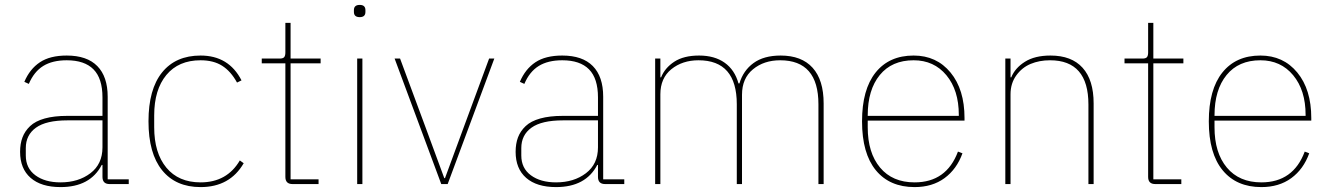

<svg xmlns="http://www.w3.org/2000/svg" viewBox="-20 -742 5366 774"><path d="M224.1 12.2Q146 12.2 103.5 -24.9Q61 -62 61 -129.9Q61 -162.6 70.6 -188Q80.1 -213.4 101.3 -233.6Q122.6 -253.9 160.4 -264.4Q198.2 -274.9 251 -274.9H393.1V-349.1Q393.1 -425.8 356.9 -462.4Q320.8 -499 249 -499Q191.4 -499 154.3 -476.1Q117.2 -453.1 96.2 -403.8L78.1 -412.1Q100.1 -463.9 140.9 -491Q181.6 -518.1 249 -518.1Q330.6 -518.1 372.3 -475.6Q414.1 -433.1 414.1 -352.1V-19H499V0H421.9Q393.1 0 393.1 -28.8V-77.1H390.1Q343.8 12.2 224.1 12.2ZM224.1 -6.8Q295.9 -6.8 344.5 -43.7Q393.1 -80.6 393.1 -147.9V-256.8H252Q166 -256.8 125 -227.3Q84 -197.8 84 -145V-115.2Q84 -64 122.6 -35.4Q161.1 -6.8 224.1 -6.8Z M788.6 12.2Q688.5 12.2 633.5 -55.7Q578.6 -123.5 578.6 -252.9Q578.6 -382.3 633.5 -450.2Q688.5 -518.1 788.6 -518.1Q902.3 -518.1 953.6 -418L935.5 -409.2Q910.6 -454.6 875.7 -476.8Q840.8 -499 788.6 -499Q699.7 -499 650.6 -439.7Q601.6 -380.4 601.6 -276.9V-229Q601.6 -125.5 650.6 -66.2Q699.7 -6.8 788.6 -6.8Q895 -6.8 946.8 -95.2L962.4 -84Q906.7 12.2 788.6 12.2Z M1159.2 0Q1130.4 0 1130.4 -28.8V-486.8H1035.2V-505.9H1107.4Q1120.6 -505.9 1125.5 -511.5Q1130.4 -517.1 1130.4 -530.8V-649.9H1151.4V-505.9H1272.5V-486.8H1151.4V-19H1264.2V0Z M1430.2 -672.9Q1406.7 -672.9 1406.7 -693.8V-701.2Q1406.7 -722.2 1430.2 -722.2Q1453.1 -722.2 1453.1 -701.2V-693.8Q1453.1 -672.9 1430.2 -672.9ZM1419.9 0V-505.9H1440.9V0Z M1758.8 0 1570.8 -505.9H1592.8L1695.8 -228L1771 -23.9H1773.9L1849.1 -228L1951.7 -505.9H1972.7L1784.7 0Z M2221.7 12.2Q2143.6 12.2 2101.1 -24.9Q2058.6 -62 2058.6 -129.9Q2058.6 -162.6 2068.1 -188Q2077.6 -213.4 2098.9 -233.6Q2120.1 -253.9 2158 -264.4Q2195.8 -274.9 2248.5 -274.9H2390.6V-349.1Q2390.6 -425.8 2354.5 -462.4Q2318.4 -499 2246.6 -499Q2189 -499 2151.9 -476.1Q2114.7 -453.1 2093.8 -403.8L2075.7 -412.1Q2097.7 -463.9 2138.4 -491Q2179.2 -518.1 2246.6 -518.1Q2328.1 -518.1 2369.9 -475.6Q2411.6 -433.1 2411.6 -352.1V-19H2496.6V0H2419.4Q2390.6 0 2390.6 -28.8V-77.1H2387.7Q2341.3 12.2 2221.7 12.2ZM2221.7 -6.8Q2293.5 -6.8 2342 -43.7Q2390.6 -80.6 2390.6 -147.9V-256.8H2249.5Q2163.6 -256.8 2122.6 -227.3Q2081.5 -197.8 2081.5 -145V-115.2Q2081.5 -64 2120.1 -35.4Q2158.7 -6.8 2221.7 -6.8Z M2621.1 0V-505.9H2642.1V-430.2H2645Q2660.2 -468.3 2698.2 -493.2Q2736.3 -518.1 2798.3 -518.1Q2860.4 -518.1 2901.1 -489.3Q2941.9 -460.4 2957 -405.8H2960.9Q2976.1 -457.5 3017.6 -487.8Q3059.1 -518.1 3127 -518.1Q3211.4 -518.1 3255.9 -468.8Q3300.3 -419.4 3300.3 -325.2V0H3279.3V-321.8Q3279.3 -499 3125 -499Q3059.6 -499 3015.4 -462.6Q2971.2 -426.3 2971.2 -359.9V0H2950.2V-321.8Q2950.2 -499 2795.9 -499Q2731 -499 2686.5 -463.1Q2642.1 -427.2 2642.1 -361.8V0Z M3667 12.2Q3566.4 12.2 3510.7 -55.7Q3455.1 -123.5 3455.1 -252.9Q3455.1 -381.3 3509.8 -449.7Q3564.5 -518.1 3663.1 -518.1Q3755.4 -518.1 3811.8 -449.7Q3868.2 -381.3 3868.2 -266.1V-255.9H3478V-229Q3478 -126 3527.8 -66.4Q3577.6 -6.8 3667 -6.8Q3795.4 -6.8 3841.8 -130.9L3859.9 -124Q3836.9 -60.1 3787.6 -23.9Q3738.3 12.2 3667 12.2ZM3478 -274.9H3845.2V-278.8Q3845.2 -378.4 3795.2 -438.7Q3745.1 -499 3663.1 -499Q3575.2 -499 3526.6 -439.5Q3478 -379.9 3478 -276.9Z M4032.7 0V-505.9H4053.7V-430.2H4056.6Q4071.8 -467.8 4111.6 -492.9Q4151.4 -518.1 4214.8 -518.1Q4299.8 -518.1 4344.2 -468.8Q4388.7 -419.4 4388.7 -325.2V0H4367.7V-320.8Q4367.7 -499 4212.9 -499Q4169.9 -499 4134.8 -484.4Q4099.6 -469.7 4076.7 -437.7Q4053.7 -405.8 4053.7 -361.8V0Z M4637.2 0Q4608.4 0 4608.4 -28.8V-486.8H4513.2V-505.9H4585.4Q4598.6 -505.9 4603.5 -511.5Q4608.4 -517.1 4608.4 -530.8V-649.9H4629.4V-505.9H4750.5V-486.8H4629.4V-19H4742.2V0Z M5064.9 12.2Q4964.4 12.2 4908.7 -55.7Q4853 -123.5 4853 -252.9Q4853 -381.3 4907.7 -449.7Q4962.4 -518.1 5061 -518.1Q5153.3 -518.1 5209.7 -449.7Q5266.1 -381.3 5266.1 -266.1V-255.9H4876V-229Q4876 -126 4925.8 -66.4Q4975.6 -6.8 5064.9 -6.8Q5193.4 -6.8 5239.7 -130.9L5257.8 -124Q5234.9 -60.1 5185.5 -23.9Q5136.2 12.2 5064.9 12.2ZM4876 -274.9H5243.2V-278.8Q5243.2 -378.4 5193.1 -438.7Q5143.1 -499 5061 -499Q4973.1 -499 4924.6 -439.5Q4876 -379.9 4876 -276.9Z"/></svg>

Font: Anuphan Thin
Style: Regular
Weight: 250
Designer: Mike Abbink, Paul van der Laan, Pieter van Rosmalen, Mint Tantisuwanna
Foundry: Bold Monday; Cadson Demak
Version: Version 3.002;hotconv 1.0.109;makeotfexe 2.5.65596